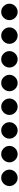

<svg xmlns="http://www.w3.org/2000/svg" viewBox="1441 -2000 318 3240"><g transform="rotate(-90 1600.0 -380.0)"><path d="M80 -380Q80 -342 99 -310.5Q118 -279 149.5 -260Q181 -241 219 -241Q257 -241 288.5 -260Q320 -279 339 -310.5Q358 -342 358 -380Q358 -418 339 -449.5Q320 -481 288.5 -500Q257 -519 219 -519Q181 -519 149.5 -500Q118 -481 99 -449.5Q80 -418 80 -380Z M480 -380Q480 -342 499 -310.5Q518 -279 549.5 -260Q581 -241 619 -241Q657 -241 688.5 -260Q720 -279 739 -310.5Q758 -342 758 -380Q758 -418 739 -449.5Q720 -481 688.5 -500Q657 -519 619 -519Q581 -519 549.5 -500Q518 -481 499 -449.5Q480 -418 480 -380Z M880 -380Q880 -342 899 -310.5Q918 -279 949.5 -260Q981 -241 1019 -241Q1057 -241 1088.5 -260Q1120 -279 1139 -310.5Q1158 -342 1158 -380Q1158 -418 1139 -449.5Q1120 -481 1088.5 -500Q1057 -519 1019 -519Q981 -519 949.5 -500Q918 -481 899 -449.5Q880 -418 880 -380Z M1280 -380Q1280 -342 1299 -310.5Q1318 -279 1349.5 -260Q1381 -241 1419 -241Q1457 -241 1488.5 -260Q1520 -279 1539 -310.5Q1558 -342 1558 -380Q1558 -418 1539 -449.5Q1520 -481 1488.5 -500Q1457 -519 1419 -519Q1381 -519 1349.5 -500Q1318 -481 1299 -449.5Q1280 -418 1280 -380Z M1680 -380Q1680 -342 1699 -310.5Q1718 -279 1749.5 -260Q1781 -241 1819 -241Q1857 -241 1888.5 -260Q1920 -279 1939 -310.5Q1958 -342 1958 -380Q1958 -418 1939 -449.5Q1920 -481 1888.5 -500Q1857 -519 1819 -519Q1781 -519 1749.5 -500Q1718 -481 1699 -449.5Q1680 -418 1680 -380Z M2080 -380Q2080 -342 2099 -310.5Q2118 -279 2149.5 -260Q2181 -241 2219 -241Q2257 -241 2288.5 -260Q2320 -279 2339 -310.5Q2358 -342 2358 -380Q2358 -418 2339 -449.5Q2320 -481 2288.5 -500Q2257 -519 2219 -519Q2181 -519 2149.5 -500Q2118 -481 2099 -449.5Q2080 -418 2080 -380Z M2480 -380Q2480 -342 2499 -310.5Q2518 -279 2549.5 -260Q2581 -241 2619 -241Q2657 -241 2688.5 -260Q2720 -279 2739 -310.5Q2758 -342 2758 -380Q2758 -418 2739 -449.5Q2720 -481 2688.5 -500Q2657 -519 2619 -519Q2581 -519 2549.5 -500Q2518 -481 2499 -449.5Q2480 -418 2480 -380Z M2880 -380Q2880 -342 2899 -310.5Q2918 -279 2949.5 -260Q2981 -241 3019 -241Q3057 -241 3088.5 -260Q3120 -279 3139 -310.5Q3158 -342 3158 -380Q3158 -418 3139 -449.5Q3120 -481 3088.5 -500Q3057 -519 3019 -519Q2981 -519 2949.5 -500Q2918 -481 2899 -449.5Q2880 -418 2880 -380Z"/></g></svg>

Font: text-security-disc
Style: Regular
Weight: 400
Monospace: yes
Foundry: Oskari Noppa
Version: Version 3.000;hotconv 1.0.118;makeotfexe 2.5.65603